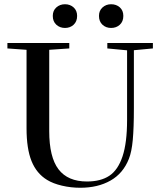

<svg xmlns="http://www.w3.org/2000/svg" viewBox="-20 -864 748 897"><path d="M499 -733.4Q475.1 -733.4 458.7 -748.5Q442.4 -763.7 442.4 -789.6Q442.4 -814.5 459 -829.3Q475.6 -844.2 499 -844.2Q523.4 -844.2 539.8 -829.6Q556.2 -814.9 556.2 -789.6Q556.2 -763.7 539.8 -748.5Q523.4 -733.4 499 -733.4ZM226.6 -789.6Q226.6 -814.5 243.2 -829.3Q259.8 -844.2 283.7 -844.2Q307.6 -844.2 324 -829.3Q340.3 -814.5 340.3 -789.6Q340.3 -763.7 324 -748.5Q307.6 -733.4 283.7 -733.4Q259.8 -733.4 243.2 -748.5Q226.6 -763.7 226.6 -789.6ZM355 13.2Q311 13.2 269.5 3.4Q228 -6.3 200.2 -23.4Q150.9 -53.2 127.4 -111.3Q104 -169.4 104 -264.6V-631.3L14.6 -637.7V-663.1H303.7V-637.7L210 -631.3V-251.5Q210 -129.9 253.4 -73Q296.9 -16.1 386.2 -16.1Q450.7 -16.1 491 -43Q531.2 -69.8 552.5 -133.5Q573.7 -197.3 573.7 -303.2V-628.9L481.4 -637.7V-663.1H694.3V-637.7L605.5 -629.4V-358.9Q605.5 -266.6 600.3 -210.4Q595.2 -154.3 582 -121.6Q555.2 -53.7 496.1 -20.3Q437 13.2 355 13.2Z"/></svg>

Font: Elstob 18pt Medium
Style: Regular
Weight: 500
Designer: Peter S. Baker
Version: Version 1.015